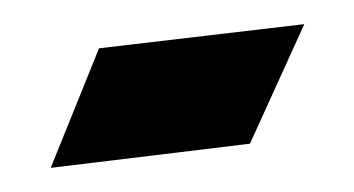

<svg xmlns="http://www.w3.org/2000/svg" viewBox="-20 -139 293 159"><path d="M62 -99 232 -119 187 -20 22 0Z"/></svg>

Font: Aref Ruqaa Ink
Style: Regular
Weight: 400
Designer: Abdullah Aref
Version: Version 1.005